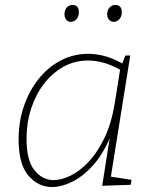

<svg xmlns="http://www.w3.org/2000/svg" viewBox="-20 -747 620 774"><path d="M190 7Q134 7 94.5 -39Q55 -85 55 -185Q55 -256 76 -318Q97 -380 135 -428Q173 -476 224.5 -503Q276 -530 336 -530Q368 -530 402 -521Q436 -512 473 -491L485 -523H505L427 -35L510 -22L507 -2L392 2L422 -189Q392 -120 352 -77Q312 -34 269.5 -13.5Q227 7 190 7ZM196 -21Q228 -21 265.5 -39.5Q303 -58 338.5 -96Q374 -134 402 -193Q430 -252 443 -333L464 -466Q430 -485 398 -494Q366 -503 335 -503Q281 -503 236 -478Q191 -453 157.5 -409.5Q124 -366 105.5 -309Q87 -252 87 -188Q87 -100 119 -60.5Q151 -21 196 -21ZM265 -659Q254 -659 247 -667.5Q240 -676 240 -690Q240 -706 249 -716.5Q258 -727 272 -727Q298 -727 298 -697Q298 -681 288.5 -670Q279 -659 265 -659ZM438 -659Q427 -659 419.5 -667.5Q412 -676 412 -690Q412 -706 421.5 -716.5Q431 -727 445 -727Q471 -727 471 -697Q471 -681 461.5 -670Q452 -659 438 -659Z"/></svg>

Font: Bitter ExtraLight
Style: Italic
Weight: 200
Italic angle: -9°
Designer: Sol Matas, and Bitter project Authors
Foundry: Sol Matas
Version: Version 2.001